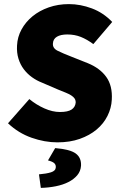

<svg xmlns="http://www.w3.org/2000/svg" viewBox="-20 -682 604 936"><path d="M123 -199Q157 -171 196.5 -153.5Q236 -136 272 -136Q311 -136 329 -148Q347 -160 349 -182Q349 -194 343.5 -202Q338 -210 327 -217Q316 -224 300 -230.5Q284 -237 264 -245L185 -279Q159 -289 136 -305.5Q113 -322 96 -344.5Q79 -367 70 -396Q61 -425 63 -460Q65 -502 85 -538.5Q105 -575 138.5 -602.5Q172 -630 217.5 -646Q263 -662 316 -662Q372 -662 428 -641Q484 -620 527 -575L435 -467Q404 -490 374 -502Q344 -514 308 -514Q276 -514 257.5 -503Q239 -492 238 -470Q236 -447 261 -434.5Q286 -422 330 -405L408 -374Q467 -350 498 -307Q529 -264 525 -196Q523 -155 504 -117Q485 -79 451 -50.5Q417 -22 369 -5Q321 12 260 12Q198 12 134 -10.5Q70 -33 19 -81ZM249 40Q322 46 349.5 66.5Q377 87 375 126Q373 153 356.5 172.5Q340 192 313.5 205.5Q287 219 252 226Q217 233 179 234L170 168Q206 165 228.5 158Q251 151 252 134Q253 122 245 114Q237 106 214 100L249 40Z"/></svg>

Font: Kilde Sans Black
Style: Regular
Weight: 900
Italic angle: -3°
Designer: Paul D. Hunt
Foundry: Adobe Systems Incorporated
Version: Version 1.050;PS Version 1.000;hotconv 1.0.70;makeotf.lib2.5